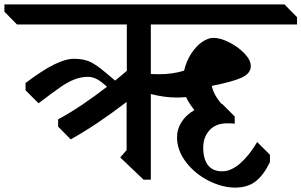

<svg xmlns="http://www.w3.org/2000/svg" viewBox="-78 -806 1369 872"><path d="M607 -470Q619 -469 648 -469Q705 -469 758 -485Q768 -528 790.5 -562.5Q813 -597 840 -615.5Q867 -634 891 -634Q923 -634 963.5 -613.5Q1004 -593 1032.5 -563Q1061 -533 1061 -506Q1061 -472 1018.5 -453Q976 -434 884 -416Q891 -378 927 -335H930L988 -277V-244Q977 -246 955 -246Q902 -246 873.5 -214.5Q845 -183 845 -136Q845 -84 866.5 -56Q888 -28 931 -28Q972 -28 1013.5 -64.5Q1055 -101 1090 -161L1148 -103V-70Q1121 -13 1084.5 16.5Q1048 46 990 46Q931 46 869 14.5Q807 -17 766.5 -70Q726 -123 726 -183Q726 -220 747 -252.5Q768 -285 805 -306Q780 -337 767 -365Q739 -363 724 -363Q669 -363 607 -379V10H574L468 -91L497 -124V-343Q357 -236 243 -173L186 -231V-264Q285 -317 408 -412L399 -420Q375 -441 357 -449Q339 -457 322 -457Q290 -457 259.5 -445Q229 -433 196 -410Q163 -387 97 -337L38 -396V-429Q115 -487 167.5 -513Q220 -539 258 -539Q299 -539 328.5 -526.5Q358 -514 408 -471L445 -440L498 -484V-695H-1L-58 -753V-786H1214L1271 -728V-695H607Z"/></svg>

Font: Inknut Antiqua Light
Style: Regular
Weight: 300
Designer: Claus Eggers Sørensen
Foundry: Claus Eggers Sørensen
Version: Version 1.003; ttfautohint (v1.8.2) -l 8 -r 50 -G 200 -x 14 